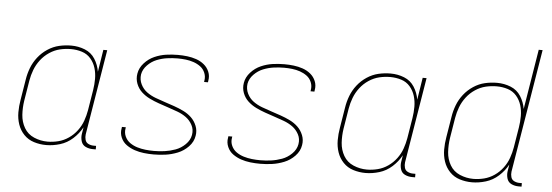

<svg xmlns="http://www.w3.org/2000/svg" viewBox="-49 -881 2977 1035"><g transform="rotate(5 1440.0 -363.5)"><path d="M227 8Q264 8 302 -3.5Q340 -15 370.5 -42.5Q401 -70 420 -105L414 -68Q411 -48 417 -28.5Q423 -9 441 -0.5Q459 8 480 8H496V-11H483Q468 -11 454.5 -17.5Q441 -24 437 -38.5Q433 -53 435 -68L511 -530H490L471 -410Q465 -447 445 -478.5Q425 -510 390 -524Q355 -538 316 -538Q283 -538 250.5 -530.5Q218 -523 188.5 -503.5Q159 -484 137.5 -456.5Q116 -429 104 -397.5Q92 -366 87 -333L69 -223Q63 -189 63 -155Q63 -121 73.5 -90Q84 -59 106.5 -35.5Q129 -12 161 -2Q193 8 227 8ZM233 -11Q195 -11 160 -26Q125 -41 106.5 -73Q88 -105 85.5 -143Q83 -181 89 -220L107 -330Q112 -360 123 -389Q134 -418 153.5 -443.5Q173 -469 200 -487Q227 -505 256.5 -512Q286 -519 316 -519Q347 -519 375.5 -510Q404 -501 423 -479Q442 -457 450.5 -429Q459 -401 459 -370.5Q459 -340 454 -309L436 -199Q431 -170 421 -141.5Q411 -113 392 -87.5Q373 -62 347 -44Q321 -26 291.5 -18.5Q262 -11 233 -11Z M809 8Q841 8 873.5 3.5Q906 -1 938.5 -14Q971 -27 996 -53Q1021 -79 1026 -112Q1031 -140 1020.5 -166Q1010 -192 991 -210Q972 -228 947.5 -240Q923 -252 897 -261Q871 -270 845 -278.5Q819 -287 793.5 -296.5Q768 -306 746.5 -321.5Q725 -337 712.5 -362Q700 -387 704 -416Q709 -444 731 -466.5Q753 -489 780.5 -500Q808 -511 836.5 -515Q865 -519 893 -519Q915 -519 937 -516.5Q959 -514 979.5 -507Q1000 -500 1017 -487.5Q1034 -475 1042.5 -454.5Q1051 -434 1047 -412Q1047 -409 1046 -405H1067Q1068 -409 1068 -413Q1073 -439 1063.5 -462Q1054 -485 1035 -500.5Q1016 -516 992.5 -524Q969 -532 944 -535Q919 -538 893 -538Q861 -538 829.5 -533.5Q798 -529 767 -515.5Q736 -502 712.5 -476Q689 -450 684 -419Q679 -390 689 -364Q699 -338 718.5 -320Q738 -302 762.5 -290Q787 -278 813 -269Q839 -260 864.5 -251.5Q890 -243 916 -233.5Q942 -224 963.5 -208.5Q985 -193 998 -168.5Q1011 -144 1006 -115Q1001 -86 977.5 -63Q954 -40 925 -29.5Q896 -19 867 -15Q838 -11 809 -11Q786 -11 763 -13.5Q740 -16 718.5 -22.5Q697 -29 679 -41.5Q661 -54 651.5 -74.5Q642 -95 646 -118Q646 -122 647 -125H626Q625 -121 625 -117Q620 -91 630.5 -67Q641 -43 661.5 -28.5Q682 -14 706 -6Q730 2 756 5Q782 8 809 8Z M1385 8Q1417 8 1449.5 3.5Q1482 -1 1514.5 -14Q1547 -27 1572 -53Q1597 -79 1602 -112Q1607 -140 1596.5 -166Q1586 -192 1567 -210Q1548 -228 1523.5 -240Q1499 -252 1473 -261Q1447 -270 1421 -278.5Q1395 -287 1369.5 -296.5Q1344 -306 1322.5 -321.5Q1301 -337 1288.5 -362Q1276 -387 1280 -416Q1285 -444 1307 -466.5Q1329 -489 1356.5 -500Q1384 -511 1412.5 -515Q1441 -519 1469 -519Q1491 -519 1513 -516.5Q1535 -514 1555.5 -507Q1576 -500 1593 -487.5Q1610 -475 1618.5 -454.5Q1627 -434 1623 -412Q1623 -409 1622 -405H1643Q1644 -409 1644 -413Q1649 -439 1639.5 -462Q1630 -485 1611 -500.5Q1592 -516 1568.5 -524Q1545 -532 1520 -535Q1495 -538 1469 -538Q1437 -538 1405.5 -533.5Q1374 -529 1343 -515.5Q1312 -502 1288.5 -476Q1265 -450 1260 -419Q1255 -390 1265 -364Q1275 -338 1294.5 -320Q1314 -302 1338.5 -290Q1363 -278 1389 -269Q1415 -260 1440.5 -251.5Q1466 -243 1492 -233.5Q1518 -224 1539.5 -208.5Q1561 -193 1574 -168.5Q1587 -144 1582 -115Q1577 -86 1553.5 -63Q1530 -40 1501 -29.5Q1472 -19 1443 -15Q1414 -11 1385 -11Q1362 -11 1339 -13.5Q1316 -16 1294.5 -22.5Q1273 -29 1255 -41.5Q1237 -54 1227.5 -74.5Q1218 -95 1222 -118Q1222 -122 1223 -125H1202Q1201 -121 1201 -117Q1196 -91 1206.5 -67Q1217 -43 1237.5 -28.5Q1258 -14 1282 -6Q1306 2 1332 5Q1358 8 1385 8Z M1955 8Q1992 8 2030 -3.5Q2068 -15 2098.5 -42.5Q2129 -70 2148 -105L2142 -68Q2139 -48 2145 -28.5Q2151 -9 2169 -0.5Q2187 8 2208 8H2224V-11H2211Q2196 -11 2182.5 -17.5Q2169 -24 2165 -38.5Q2161 -53 2163 -68L2239 -530H2218L2199 -410Q2193 -447 2173 -478.5Q2153 -510 2118 -524Q2083 -538 2044 -538Q2011 -538 1978.5 -530.5Q1946 -523 1916.5 -503.5Q1887 -484 1865.5 -456.5Q1844 -429 1832 -397.5Q1820 -366 1815 -333L1797 -223Q1791 -189 1791 -155Q1791 -121 1801.5 -90Q1812 -59 1834.5 -35.5Q1857 -12 1889 -2Q1921 8 1955 8ZM1961 -11Q1923 -11 1888 -26Q1853 -41 1834.5 -73Q1816 -105 1813.5 -143Q1811 -181 1817 -220L1835 -330Q1840 -360 1851 -389Q1862 -418 1881.5 -443.5Q1901 -469 1928 -487Q1955 -505 1984.5 -512Q2014 -519 2044 -519Q2075 -519 2103.5 -510Q2132 -501 2151 -479Q2170 -457 2178.5 -429Q2187 -401 2187 -370.5Q2187 -340 2182 -309L2164 -199Q2159 -170 2149 -141.5Q2139 -113 2120 -87.5Q2101 -62 2075 -44Q2049 -26 2019.5 -18.5Q1990 -11 1961 -11Z M2531 8Q2568 8 2606 -3.5Q2644 -15 2674.5 -42.5Q2705 -70 2724 -105L2718 -68Q2715 -48 2721 -28.5Q2727 -9 2745 -0.5Q2763 8 2784 8H2800V-11H2787Q2772 -11 2758.5 -17.5Q2745 -24 2741 -38.5Q2737 -53 2739 -68L2849 -735H2828L2775 -410Q2769 -447 2749 -478.5Q2729 -510 2694 -524Q2659 -538 2620 -538Q2587 -538 2554.5 -530.5Q2522 -523 2492.5 -503.5Q2463 -484 2441.5 -456.5Q2420 -429 2408 -397.5Q2396 -366 2391 -333L2373 -223Q2367 -189 2367 -155Q2367 -121 2377.5 -90Q2388 -59 2410.5 -35.5Q2433 -12 2465 -2Q2497 8 2531 8ZM2537 -11Q2499 -11 2464 -26Q2429 -41 2410.5 -73Q2392 -105 2389.5 -143Q2387 -181 2393 -220L2411 -330Q2416 -360 2427 -389Q2438 -418 2457.5 -443.5Q2477 -469 2504 -487Q2531 -505 2560.5 -512Q2590 -519 2620 -519Q2651 -519 2679.5 -510Q2708 -501 2727 -479Q2746 -457 2754.5 -429Q2763 -401 2763 -370.5Q2763 -340 2758 -309L2740 -199Q2735 -170 2725 -141.5Q2715 -113 2696 -87.5Q2677 -62 2651 -44Q2625 -26 2595.5 -18.5Q2566 -11 2537 -11Z"/></g></svg>

Font: Iosevka Sparkle Thin
Style: Italic
Weight: 100
Italic angle: -9°
Designer: Belleve Invis
Foundry: Belleve Invis
Version: Version 4.5.0; ttfautohint (v1.8.3)